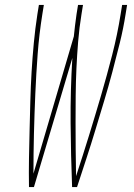

<svg xmlns="http://www.w3.org/2000/svg" viewBox="-20 -755 540 775"><path d="M97 0Q96 -58 97 -116Q98 -174 99.5 -232Q101 -290 102.5 -348Q104 -406 107.5 -464.5Q111 -523 116.5 -581.5Q122 -640 131 -698L137 -735H157L151 -698Q138 -617 132 -536.5Q126 -456 122.5 -375.5Q119 -295 117 -214.5Q115 -134 115 -54L278 -608Q280 -630 283 -653Q286 -676 289 -698L295 -735H315L309 -698Q300 -643 295.5 -588Q291 -533 288.5 -478.5Q286 -424 285.5 -369.5Q285 -315 285 -261Q285 -207 285.5 -152.5Q286 -98 287 -44Q314 -126 339 -207Q364 -288 388 -370Q412 -452 433 -534Q454 -616 467 -698L473 -735H493L487 -698Q478 -640 463.5 -581.5Q449 -523 433.5 -464.5Q418 -406 400.5 -348Q383 -290 365.5 -232Q348 -174 329 -116Q310 -58 291 0H271Q266 -129 265 -259.5Q264 -390 272 -521L117 0Z"/></svg>

Font: Iosevka Term Curly Thin
Style: Italic
Weight: 100
Italic angle: -9°
Designer: Belleve Invis
Foundry: Belleve Invis
Version: Version 32.3.0